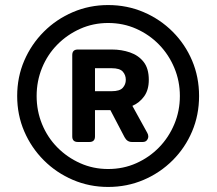

<svg xmlns="http://www.w3.org/2000/svg" viewBox="-20 -730 857 760"><path d="M408 10Q334 10 268.5 -18Q203 -46 153.5 -95.5Q104 -145 76 -210Q48 -275 48 -350Q48 -425 76 -490Q104 -555 153.5 -604.5Q203 -654 268.5 -682Q334 -710 408 -710Q483 -710 548.5 -682Q614 -654 663.5 -604.5Q713 -555 740.5 -490Q768 -425 768 -350Q768 -275 740.5 -210Q713 -145 663.5 -95.5Q614 -46 548.5 -18Q483 10 408 10ZM408 -61Q468 -61 519.5 -84Q571 -107 609.5 -146.5Q648 -186 670 -238.5Q692 -291 692 -350Q692 -409 670 -461.5Q648 -514 609.5 -553.5Q571 -593 519.5 -616Q468 -639 408 -639Q349 -639 297.5 -616Q246 -593 207 -553.5Q168 -514 146.5 -461.5Q125 -409 125 -350Q125 -291 146.5 -238.5Q168 -186 207 -146.5Q246 -107 297.5 -84Q349 -61 408 -61ZM288 -168Q266 -168 266 -190V-512Q266 -534 288 -534H423Q461 -534 494.5 -522.5Q528 -511 548.5 -485Q569 -459 569 -414Q569 -374 550.5 -348.5Q532 -323 504 -311L563 -204Q567 -197 567 -190Q567 -182 561.5 -175Q556 -168 545 -168H502Q483 -168 473 -187L417 -294H356V-190Q356 -168 334 -168ZM356 -369H422Q454 -369 466 -382.5Q478 -396 478 -414Q478 -433 466 -446.5Q454 -460 422 -460H356Z"/></svg>

Font: Rubik Medium
Style: Regular
Weight: 500
Designer: Hubert and Fischer
Foundry: Hubert and Fischer
Version: Version 2.300; ttfautohint (v1.8.4.7-5d5b);gftools[0.9.30]